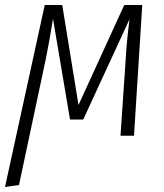

<svg xmlns="http://www.w3.org/2000/svg" viewBox="-36 -543 656 768"><path d="M500 0H446L467 -309Q470 -370 482 -466L297 -65H244L176 -468Q163 -385 147 -306L40 197L-16 205L143 -523H213L278 -123L461 -523H533Z"/></svg>

Font: Fira Sans Condensed Light
Style: Italic
Weight: 300
Width: 3
Italic angle: -8°
Designer: Carrois Corporate & Edenspiekermann AG
Foundry: Carrois Corporate GbR & Edenspiekermann AG
Version: Version 4.203